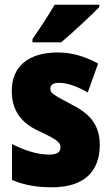

<svg xmlns="http://www.w3.org/2000/svg" viewBox="-20 -786 472 816"><path d="M402 -756V-766H212C187 -722 151 -668 118 -620V-606H240C291 -649 368 -721 402 -756ZM404 -170C404 -259 358 -305 282 -343C205 -384 194 -390 194 -409C194 -426 207 -434 232 -434C268 -434 314 -416 353 -393L397 -516C339 -547 286 -563 225 -563C103 -563 30 -505 30 -400C30 -318 68 -265 143 -230C225 -192 237 -180 237 -160C237 -138 221 -129 187 -129C139 -129 80 -148 31 -174V-21C86 2 140 10 201 10C335 10 404 -55 404 -170Z"/></svg>

Font: Noto Sans Sinhala Condensed Black
Style: Regular
Weight: 900
Width: 3
Designer: Jelle Bosma - Monotype Design Team
Foundry: Monotype Imaging Inc.
Version: Version 2.006